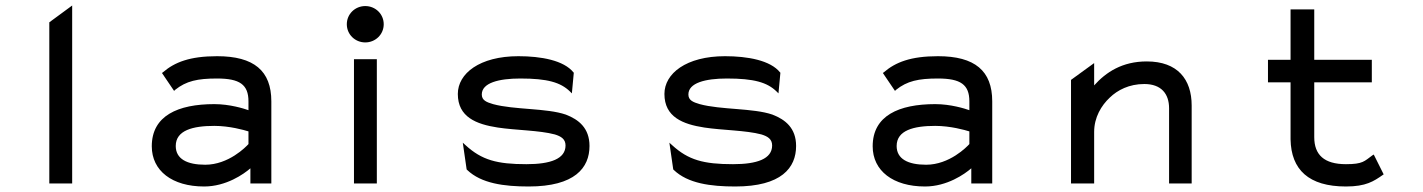

<svg xmlns="http://www.w3.org/2000/svg" viewBox="-20 -666 5165 697"><path d="M242 0V-646L159 -585V0Z M568 -401 612 -336 616 -340C656 -372 697 -381 768 -381C850 -381 882 -359 882 -298V-266C865 -272 814 -288 758 -288C626 -288 531 -246 531 -135C531 -46 605 11 721 11C801 11 865 -34 889 -55V0H965V-298C965 -409 902 -462 768 -462C669 -462 614 -440 572 -404ZM618 -136C618 -193 680 -209 758 -209C813 -209 866 -194 882 -189V-143C873 -133 810 -68 725 -68C659 -68 618 -89 618 -136Z M1306 -512C1343 -512 1373 -541 1373 -578C1373 -615 1343 -644 1306 -644C1269 -644 1239 -615 1239 -578C1239 -541 1269 -512 1306 -512ZM1348 -451H1265V0H1348Z M1676 -49C1727 0 1810 11 1899 11C2067 11 2120 -57 2120 -136C2120 -201 2081 -232 2034 -250C1964 -274 1847 -267 1770 -288C1746 -295 1729 -302 1729 -323C1729 -365 1790 -381 1869 -381C1967 -381 2015 -367 2049 -334L2056 -327L2063 -402L2062 -403C2027 -447 1944 -462 1862 -462C1721 -462 1642 -399 1642 -325C1642 -241 1709 -215 1787 -203C1853 -193 1938 -193 1994 -178C2017 -171 2033 -161 2033 -138C2033 -89 1978 -70 1891 -70C1784 -70 1729 -85 1670 -139L1660 -148L1674 -51Z M2426 -49C2477 0 2560 11 2649 11C2817 11 2870 -57 2870 -136C2870 -201 2831 -232 2784 -250C2714 -274 2597 -267 2520 -288C2496 -295 2479 -302 2479 -323C2479 -365 2540 -381 2619 -381C2717 -381 2765 -367 2799 -334L2806 -327L2813 -402L2812 -403C2777 -447 2694 -462 2612 -462C2471 -462 2392 -399 2392 -325C2392 -241 2459 -215 2537 -203C2603 -193 2688 -193 2744 -178C2767 -171 2783 -161 2783 -138C2783 -89 2728 -70 2641 -70C2534 -70 2479 -85 2420 -139L2410 -148L2424 -51Z M3185 -401 3229 -336 3233 -340C3273 -372 3314 -381 3385 -381C3467 -381 3499 -359 3499 -298V-266C3482 -272 3431 -288 3375 -288C3243 -288 3148 -246 3148 -135C3148 -46 3222 11 3338 11C3418 11 3482 -34 3506 -55V0H3582V-298C3582 -409 3519 -462 3385 -462C3286 -462 3231 -440 3189 -404ZM3235 -136C3235 -193 3297 -209 3375 -209C3430 -209 3483 -194 3499 -189V-143C3490 -133 3427 -68 3342 -68C3276 -68 3235 -89 3235 -136Z M4306 -283C4306 -378 4255 -443 4143 -443C4054 -443 3995 -404 3952 -356V-437L3868 -376V0H3952V-187C3952 -240 3978 -283 4009 -312C4037 -339 4079 -361 4134 -361C4196 -361 4224 -325 4224 -273V0H4306Z M5003 -33 4967 -105 4962 -102C4933 -81 4928 -70 4866 -70C4787 -70 4751 -104 4751 -168V-367H4960V-449H4751V-632H4665V-449H4583V-367H4665V-160C4667 -50 4731 11 4866 11C4939 11 4967 -8 5000 -31Z"/></svg>

Font: Charger Monospace
Style: Regular
Weight: 400
Designer: Jasper
Foundry: Cannot Into Space Fonts
Version: Version 0.980